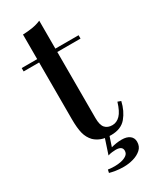

<svg xmlns="http://www.w3.org/2000/svg" viewBox="-220 -740 802 988"><g transform="rotate(-30 180.5 -246.5)"><path d="M202 -681V-515H340V-495H202V-102Q202 -61 217 -44Q232 -27 260 -27Q286 -27 306.5 -48Q327 -69 342 -119L361 -112Q349 -59 318.5 -22.5Q288 14 229 14Q195 14 172 5.5Q149 -3 132 -19Q110 -42 102 -74Q94 -106 94 -159V-495H2V-515H94V-661Q125 -662 152 -666.5Q179 -671 202 -681ZM225 -5 200 70Q214 66 230 63.5Q246 61 263 61Q293 61 310 74Q327 87 327 110Q327 138 308 155Q289 172 261 180Q233 188 205 188Q177 188 156 184.5Q135 181 121 177L125 159Q130 160 141 161Q152 162 165 162Q184 162 203 158Q222 154 235.5 144.5Q249 135 249 118Q249 91 210 91Q202 91 188.5 92.5Q175 94 164 98L198 -5Z"/></g></svg>

Font: Playfair Display Medium
Style: Regular
Weight: 500
Designer: Claus Eggers Sørensen
Foundry: Claus Eggers Sørensen
Version: Version 1.203